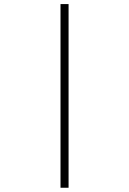

<svg xmlns="http://www.w3.org/2000/svg" viewBox="-20 -844 626 931"><path d="M312.5 -824.2V66.4H273.4V-824.2Z"/></svg>

Font: BabelStone Tangut Wenhai
Style: Regular
Weight: 400
Designer: Andrew West
Foundry: BabelStone
Version: Version 1.002 May 21, 2016